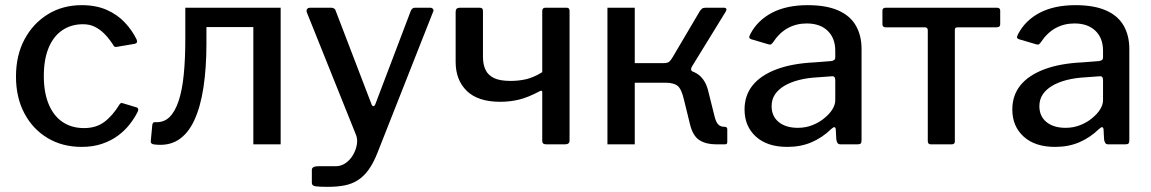

<svg xmlns="http://www.w3.org/2000/svg" viewBox="-20 -560 4468 745"><path d="M297 -540Q353 -540 394.5 -521.5Q436 -503 464.5 -472.5Q493 -442 510 -407Q516 -393 503 -390L432 -378Q423 -376 419 -386Q402 -412 385 -429Q368 -446 348 -456Q328 -466 302 -466Q256 -466 221.5 -442.5Q187 -419 168.5 -374Q150 -329 150 -265Q150 -201 169 -155.5Q188 -110 223 -86.5Q258 -63 306 -63Q353 -63 385 -87Q417 -111 444 -155Q447 -159 449.5 -160Q452 -161 458 -159L511 -143Q519 -140 515 -128Q503 -103 483.5 -78Q464 -53 437.5 -33.5Q411 -14 376 -2Q341 10 297 10Q222 10 164.5 -24.5Q107 -59 74.5 -120.5Q42 -182 42 -263Q42 -345 75 -407Q108 -469 165.5 -504.5Q223 -540 297 -540Z M575 0Q564 -3 565 -12L571 -76Q573 -87 582 -86Q615 -84 637 -105Q659 -126 673 -168Q687 -210 693 -270.5Q699 -331 699 -407V-530H1069V0H963V-455H781V-390Q781 -297 769.5 -221Q758 -145 733.5 -92.5Q709 -40 670 -16Q631 8 575 0Z M1251 165Q1221 165 1205.5 163Q1190 161 1190 150V99Q1190 93 1195.5 89Q1201 85 1218 85H1283Q1304 85 1321.5 72.5Q1339 60 1350 41Q1361 22 1364.5 1.5Q1368 -19 1362 -35L1171 -511Q1168 -518 1171 -524Q1174 -530 1184 -530H1266Q1272 -530 1277 -526.5Q1282 -523 1283 -517L1421 -157Q1424 -148 1429 -148Q1434 -148 1438 -160L1574 -518Q1576 -523 1580 -526.5Q1584 -530 1590 -530H1649Q1657 -530 1660.5 -524.5Q1664 -519 1660 -513L1445 32Q1429 73 1410 99Q1391 125 1368 139.5Q1345 154 1316.5 159.5Q1288 165 1251 165Z M2099 0Q2091 0 2087.5 -3.5Q2084 -7 2084 -14V-203Q2084 -211 2074 -206Q2029 -182 1994 -173.5Q1959 -165 1921 -165Q1835 -165 1791.5 -207Q1748 -249 1748 -320V-514Q1748 -530 1764 -530H1841Q1848 -530 1851 -527Q1854 -524 1854 -516V-339Q1854 -310 1864 -289Q1874 -268 1897 -257Q1920 -246 1961 -246Q1992 -246 2021 -252.5Q2050 -259 2084 -280V-517Q2084 -530 2096 -530H2179Q2190 -530 2190 -518V-15Q2190 0 2173 0Z M2337 0V-530H2443V-315H2576L2612 -292Q2663 -291 2690.5 -270Q2718 -249 2728 -207L2754 -103Q2760 -83 2768.5 -75.5Q2777 -68 2791 -68Q2802 -68 2802 -59V-10Q2802 -4 2800 -2Q2798 0 2793 0H2757Q2719 0 2693.5 -16.5Q2668 -33 2657 -79L2634 -173Q2624 -216 2608.5 -227.5Q2593 -239 2563 -239H2443V0ZM2554 -273V-315Q2570 -315 2576.5 -320.5Q2583 -326 2590 -338L2695 -516Q2699 -522 2703.5 -526Q2708 -530 2717 -530H2789Q2796 -530 2798 -526Q2800 -522 2796 -515L2665 -302Q2661 -295 2661.5 -290Q2662 -285 2670 -281Z M3206 -60Q3171 -26 3129 -8Q3087 10 3035 10Q2957 10 2913 -30Q2869 -70 2869 -135Q2869 -190 2900.5 -229Q2932 -268 2993 -291Q3054 -314 3141 -318L3205 -323Q3212 -324 3216.5 -327Q3221 -330 3221 -338V-363Q3221 -412 3191.5 -440.5Q3162 -469 3110 -469Q3070 -469 3037 -451Q3004 -433 2979 -395Q2975 -390 2972 -388Q2969 -386 2962 -388L2894 -408Q2889 -410 2887.5 -413.5Q2886 -417 2891 -427Q2919 -481 2975.5 -510.5Q3032 -540 3114 -540Q3186 -540 3232.5 -519.5Q3279 -499 3301 -460.5Q3323 -422 3323 -370V-17Q3323 -7 3320 -3.5Q3317 0 3308 0H3241Q3233 0 3229.5 -5.5Q3226 -11 3225 -20L3223 -58Q3221 -74 3206 -60ZM3221 -249Q3221 -266 3207 -264L3153 -260Q3113 -258 3080 -249.5Q3047 -241 3023.5 -227Q3000 -213 2987 -193.5Q2974 -174 2974 -148Q2974 -109 3001.5 -86.5Q3029 -64 3076 -64Q3106 -64 3132.5 -74.5Q3159 -85 3178 -101Q3199 -118 3210 -136Q3221 -154 3221 -171V-249Z M3847 -454H3695Q3685 -454 3685 -444V-11Q3685 0 3673 0H3591Q3580 0 3580 -13V-442Q3580 -454 3569 -454H3417Q3404 -454 3404 -466V-519Q3404 -530 3417 -530H3848Q3861 -530 3861 -519V-466Q3861 -454 3847 -454Z M4245 -60Q4210 -26 4168 -8Q4126 10 4074 10Q3996 10 3952 -30Q3908 -70 3908 -135Q3908 -190 3939.5 -229Q3971 -268 4032 -291Q4093 -314 4180 -318L4244 -323Q4251 -324 4255.5 -327Q4260 -330 4260 -338V-363Q4260 -412 4230.5 -440.5Q4201 -469 4149 -469Q4109 -469 4076 -451Q4043 -433 4018 -395Q4014 -390 4011 -388Q4008 -386 4001 -388L3933 -408Q3928 -410 3926.5 -413.5Q3925 -417 3930 -427Q3958 -481 4014.5 -510.5Q4071 -540 4153 -540Q4225 -540 4271.5 -519.5Q4318 -499 4340 -460.5Q4362 -422 4362 -370V-17Q4362 -7 4359 -3.5Q4356 0 4347 0H4280Q4272 0 4268.5 -5.5Q4265 -11 4264 -20L4262 -58Q4260 -74 4245 -60ZM4260 -249Q4260 -266 4246 -264L4192 -260Q4152 -258 4119 -249.5Q4086 -241 4062.5 -227Q4039 -213 4026 -193.5Q4013 -174 4013 -148Q4013 -109 4040.5 -86.5Q4068 -64 4115 -64Q4145 -64 4171.5 -74.5Q4198 -85 4217 -101Q4238 -118 4249 -136Q4260 -154 4260 -171V-249Z"/></svg>

Font: Libre Franklin Medium
Style: Regular
Weight: 500
Designer: Pablo Impallari, Rodrigo Fuenzalida, Nhung Nguyen
Foundry: Impallari Type
Version: Version 3.000